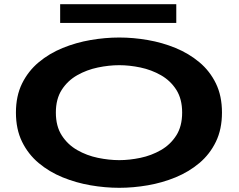

<svg xmlns="http://www.w3.org/2000/svg" viewBox="-20 -885 1140 916"><path d="M549 11Q481.5 11 412 -1Q342.5 -13 278.8 -39Q215 -65 164.8 -107Q114.5 -149 85.2 -208.8Q56 -268.5 56 -348Q56 -427 85.2 -486.5Q114.5 -546 164.8 -588Q215 -630 278.8 -656Q342.5 -682 412 -694Q481.5 -706 549 -706Q616 -706 685.2 -694Q754.5 -682 817.8 -656Q881 -630 931 -588.2Q981 -546.5 1010 -487Q1039 -427.5 1039 -348Q1039 -268.5 1010 -208.8Q981 -149 931 -107Q881 -65 817.8 -39Q754.5 -13 685.2 -1Q616 11 549 11ZM549 -121Q597.5 -121 650 -132Q702.5 -143 747.8 -169Q793 -195 821 -238.8Q849 -282.5 849 -348Q849 -413 821 -456.8Q793 -500.5 747.8 -526.2Q702.5 -552 650 -563Q597.5 -574 549 -574Q500 -574 447 -563Q394 -552 348.5 -526.2Q303 -500.5 274.8 -456.8Q246.5 -413 246.5 -348Q246.5 -282.5 274.8 -238.8Q303 -195 348.5 -169Q394 -143 447 -132Q500 -121 549 -121ZM267 -775.5V-865H821V-775.5Z"/></svg>

Font: Trispace Expanded
Style: Bold
Weight: 700
Width: 7
Designer: Tyler Finck
Foundry: Etcetera Type Company
Version: Version 1.210; ttfautohint (v1.8.3)